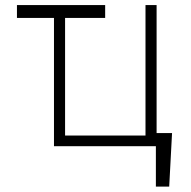

<svg xmlns="http://www.w3.org/2000/svg" viewBox="-20 -565 740 742"><path d="M386.4 -545.5V-495.7H231.5V-41.2H542.3V-545.5H585.2V-50.8H644.9L633.9 156.2H582.4V0H188.6V-495.7H45.5V-545.5Z"/></svg>

Font: Inter Extra Light BETA
Style: Regular
Weight: 200
Designer: Rasmus Andersson
Foundry: rsms
Version: Version 3.011;git-f93a4a705